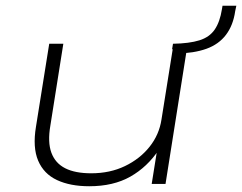

<svg xmlns="http://www.w3.org/2000/svg" viewBox="-20 -639 841 667"><path d="M290 8Q224 8 178 -13.5Q132 -35 112.5 -81Q93 -127 105 -199L151 -487H200L155 -203Q145 -145 158.5 -108.5Q172 -72 206.5 -54.5Q241 -37 297 -37Q362 -37 414 -62Q466 -87 499.5 -129Q533 -171 541 -224L583 -487H632L555 0H507L526 -119H532Q492 -59 433 -25.5Q374 8 290 8ZM592 -453 578 -469 581 -487Q638 -488 673 -499Q708 -510 726 -536.5Q744 -563 751 -607L753 -619H801L797 -600Q790 -551 765 -518Q740 -485 697 -469.5Q654 -454 592 -453Z"/></svg>

Font: Nunito Sans 10pt Expanded ExtraLight
Style: Italic
Weight: 250
Width: 7
Italic angle: -9°
Designer: Vernon Adams
Foundry: Vernon Adams
Version: Version 3.101;gftools[0.9.27]